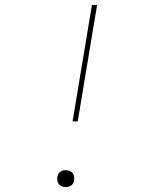

<svg xmlns="http://www.w3.org/2000/svg" viewBox="-20 -755 640 783"><path d="M276 -260 355 -735H376L297 -260ZM248 8Q240 8 232.5 5Q225 2 220 -4Q215 -10 214 -18.5Q213 -27 214 -35Q215 -41 218 -46Q221 -51 226 -54.5Q231 -58 236.5 -59.5Q242 -61 248 -61Q256 -61 264 -58Q272 -55 276.5 -49Q281 -43 282 -34.5Q283 -26 282 -18Q281 -12 278 -7Q275 -2 270 1.5Q265 5 259.5 6.5Q254 8 248 8Z"/></svg>

Font: Iosevka Curly ThExObl
Style: Regular
Weight: 100
Width: 7
Italic angle: -9°
Monospace: yes
Designer: Belleve Invis
Foundry: Belleve Invis
Version: Version 11.1.0; ttfautohint (v1.8.3)